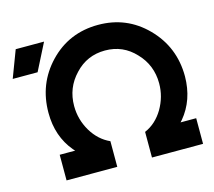

<svg xmlns="http://www.w3.org/2000/svg" viewBox="-198 -837 1073 962"><g transform="rotate(-15 338.5 -356.0)"><path d="M-96 -561H33L104 -701H-43ZM387 -712Q235 -712 133 -605Q33 -500 33 -350Q33 -228 104 -143Q176 -58 296 -27V-133Q238 -159 202 -219Q166 -280 166 -350Q166 -444 230 -511Q293 -579 387 -579Q480 -579 543 -511Q575 -478 591 -437.5Q607 -397 607 -350Q607 -315 598 -282.5Q589 -250 571 -219Q553 -189 529.5 -167.5Q506 -146 476 -133V-27Q537 -42 585 -71Q633 -100 669 -143Q740 -228 741 -350Q741 -503 636 -609Q534 -712 387 -712ZM33 -133V0H296V-133ZM476 -133V0H741V-133Z"/></g></svg>

Font: Unageo
Style: Bold
Weight: 700
Designer: Richard Sepsi
Foundry: Richard Sepsi
Version: Version 2.000